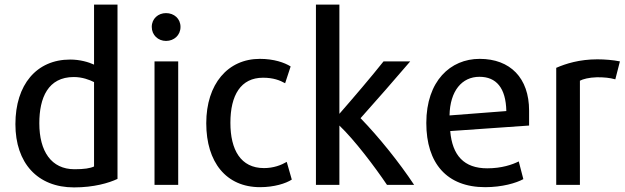

<svg xmlns="http://www.w3.org/2000/svg" viewBox="-20 -800 2716 835"><path d="M491 -22C453 -4 388 15 302 15C143 15 47 -91 47 -260C47 -432 139 -541 285 -541C328 -541 365 -530 389 -519V-780H491ZM389 -76V-443C369 -453 338 -465 301 -465C189 -465 151 -375 151 -264C151 -142 203 -64 304 -64C346 -64 372 -68 389 -76Z M765 -683C765 -647 737 -622 702 -622C668 -622 640 -647 640 -683C640 -719 668 -743 702 -743C737 -743 765 -719 765 -683ZM755 4H652V-533H755Z M1249 -19C1223 -2 1172 14 1111 14C964 14 877 -94 877 -264C877 -435 971 -544 1110 -544C1171 -544 1217 -528 1244 -511C1240 -500 1224 -449 1220 -438C1197 -451 1168 -462 1124 -462C1027 -462 982 -386 982 -266C982 -148 1027 -69 1128 -69C1170 -69 1203 -82 1227 -96Z M1781 4H1663C1609 -76 1522 -191 1456 -254V4H1354V-780H1456V-305C1518 -376 1594 -465 1648 -533H1764C1699 -457 1617 -363 1548 -286C1626 -206 1717 -93 1781 4Z M2281 -254 1938 -230C1947 -124 1998 -68 2099 -68C2162 -68 2208 -84 2236 -98L2256 -21C2225 -4 2164 14 2090 14C1923 14 1834 -90 1834 -265C1834 -448 1939 -544 2066 -544C2199 -544 2281 -461 2281 -319ZM2182 -317C2180 -418 2138 -466 2065 -466C1989 -466 1937 -405 1935 -298Z M2676 -533 2656 -455C2630 -462 2608 -464 2576 -464C2541 -463 2515 -456 2502 -449V4H2399V-505C2440 -523 2500 -542 2578 -542C2609 -542 2647 -539 2676 -533Z"/></svg>

Font: Repo Medium
Style: Regular
Weight: 500
Designer: Stefan Peev
Foundry: Context Ltd
Version: Version 1.502